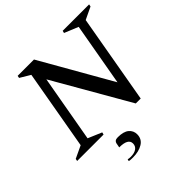

<svg xmlns="http://www.w3.org/2000/svg" viewBox="-233 -830 1239 1239"><g transform="rotate(-45 386.5 -210.5)"><path d="M4 0 7 -16 92 -56 188 -602 118 -644 121 -660H270L547 -175L623 -605L528 -644L532 -660H773L770 -644L686 -604L579 5H534L236 -513L155 -56L249 -16L245 0ZM275 239Q267 239 256.5 238.5Q246 238 239 236L242 223Q256 226 267 226Q301 226 320 212.5Q339 199 339 175Q339 130 258 130L264 98Q266 89 273.5 83Q281 77 298 77Q350 77 375 98Q400 119 400 152Q400 195 364.5 217Q329 239 275 239Z"/></g></svg>

Font: Spectral SC Medium
Style: Italic
Weight: 500
Italic angle: -10°
Designer: Jean-Baptiste Levee
Foundry: Production Type
Version: Version 2.001